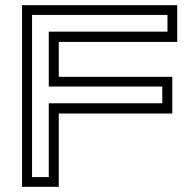

<svg xmlns="http://www.w3.org/2000/svg" viewBox="-20 -720 748 740"><path d="M65 0V-700H663V-558.5H206.5V-424H644V-282.5H206.5V0ZM103.5 -37.5H168V-322H605.5V-386.5H168V-598H625.5V-662.5H103.5Z"/></svg>

Font: Tourney Expanded
Style: Regular
Weight: 400
Width: 7
Designer: Tyler Finck
Foundry: Etcetera Type Co
Version: Version 1.010; ttfautohint (v1.8.3)